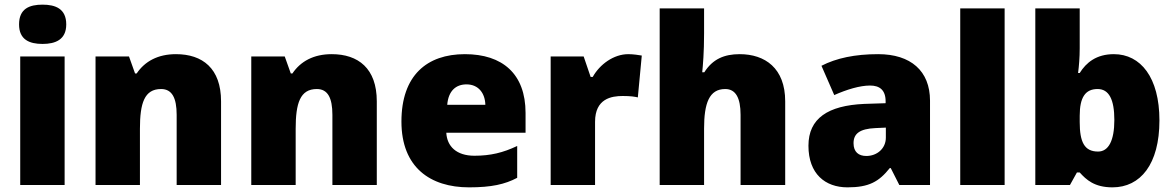

<svg xmlns="http://www.w3.org/2000/svg" viewBox="-20 -796 5051 826"><path d="M163 -776C107 -776 62 -759 62 -691C62 -625 107 -607 163 -607C218 -607 265 -625 265 -691C265 -759 218 -776 163 -776ZM258 -553H67V0H258Z M737 -563C659 -563 603 -532 568 -480H561L535 -553H391V0H582V-242C582 -352 601 -413 673 -413C720 -413 740 -375 740 -302V0H931V-360C931 -502 851 -563 737 -563Z M1407 -563C1329 -563 1273 -532 1238 -480H1231L1205 -553H1061V0H1252V-242C1252 -352 1271 -413 1343 -413C1390 -413 1410 -375 1410 -302V0H1601V-360C1601 -502 1521 -563 1407 -563Z M1980 -563C1817 -563 1707 -472 1707 -273C1707 -76 1831 10 1998 10C2094 10 2152 -3 2205 -31V-168C2144 -139 2090 -126 2021 -126C1943 -126 1903 -167 1900 -225H2241V-310C2241 -479 2141 -563 1980 -563ZM1987 -433C2039 -433 2067 -394 2068 -345H1904C1909 -406 1942 -433 1987 -433Z M2683 -563C2620 -563 2560 -519 2530 -465H2521L2491 -553H2349V0H2540V-272C2540 -372 2611 -383 2659 -383C2694 -383 2711 -380 2724 -377L2741 -557C2730 -559 2704 -563 2683 -563Z M3009 -652V-760H2818V0H3009V-243C3009 -352 3031 -413 3100 -413C3145 -413 3166 -375 3166 -302V0H3358V-360C3358 -503 3271 -563 3162 -563C3096 -563 3046 -542 3010 -485H3001C3004 -514 3009 -570 3009 -652Z M3758 -563C3658 -563 3578 -546 3514 -513L3569 -387C3623 -411 3679 -428 3723 -428C3764 -428 3790 -409 3790 -360V-352L3698 -349C3542 -342 3458 -287 3458 -169C3458 -48 3530 10 3626 10C3718 10 3761 -14 3808 -73H3812L3849 0H3981V-363C3981 -491 3898 -563 3758 -563ZM3747 -245 3791 -247V-204C3791 -157 3753 -125 3707 -125C3674 -125 3652 -142 3652 -180C3652 -220 3677 -242 3747 -245Z M4302 0V-760H4111V0Z M4625 -588V-760H4434V0H4583L4613 -54H4625C4653 -23 4688 10 4766 10C4886 10 4968 -89 4968 -278C4968 -463 4887 -563 4772 -563C4697 -563 4653 -527 4625 -482H4618C4622 -513 4625 -549 4625 -588ZM4702 -413C4751 -413 4774 -368 4774 -280C4774 -191 4749 -144 4704 -144C4645 -144 4625 -185 4625 -271V-298C4625 -377 4649 -413 4702 -413Z"/></svg>

Font: Noto Sans Bengali Black
Style: Regular
Weight: 900
Designer: Jelle Bosma - Monotype Design Team
Foundry: Monotype Imaging Inc.
Version: Version 2.003